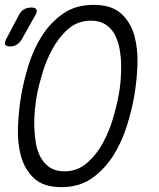

<svg xmlns="http://www.w3.org/2000/svg" viewBox="-35 -760 655 790"><path d="M54 -597Q45 -583 33.5 -576Q22 -569 6 -569Q-10 -569 -13.5 -576.5Q-17 -584 -10 -598L42 -697Q50 -713 63 -721Q76 -729 93 -729Q111 -729 115 -721Q119 -713 110 -697ZM230 -55Q283 -55 322.5 -89Q362 -123 388.5 -172Q415 -221 430.5 -274.5Q446 -328 453 -367Q458 -392 461 -425Q464 -458 463.5 -492Q463 -526 457 -559Q451 -592 437 -618Q423 -644 399 -659.5Q375 -675 339 -675Q285 -675 246 -641Q207 -607 180.5 -558Q154 -509 138.5 -456Q123 -403 116 -365Q112 -340 108.5 -307Q105 -274 106 -239.5Q107 -205 112.5 -172Q118 -139 132 -113Q146 -87 170 -71Q194 -55 230 -55ZM218 10Q144 10 105 -26.5Q66 -63 51 -119Q36 -175 39 -241Q42 -307 52 -367Q62 -425 82 -490.5Q102 -556 137 -611.5Q172 -667 224 -703.5Q276 -740 350 -740Q424 -740 463.5 -704Q503 -668 518 -613Q533 -558 530.5 -492.5Q528 -427 518 -369Q508 -309 487 -242Q466 -175 430.5 -119Q395 -63 343 -26.5Q291 10 218 10Z"/></svg>

Font: Maple Mono NL ExtraLight
Style: Italic
Weight: 275
Italic angle: -10°
Monospace: yes
Designer: subframe7536
Version: Version 7.000